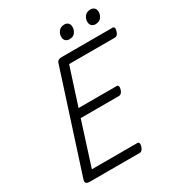

<svg xmlns="http://www.w3.org/2000/svg" viewBox="-270 -1394 1462 1570"><g transform="rotate(-30 461.0 -609.0)"><path d="M116 0Q91 0 81 -9Q71 -18 77 -40L377 -970Q381 -984 392.5 -991Q404 -998 424 -998H905Q916 -998 920 -988Q924 -978 918 -958Q913 -938 903 -928Q893 -918 882 -918H448L335 -568H695Q706 -568 710 -558Q714 -548 709 -528Q703 -508 693 -498Q683 -488 672 -488H309L179 -80H608Q619 -80 623.5 -70.5Q628 -61 622 -40Q617 -21 607 -10.5Q597 0 586 0ZM552 -1092Q531 -1092 517 -1105Q503 -1118 503 -1144Q503 -1171 521.5 -1194.5Q540 -1218 576 -1218Q596 -1218 610 -1205.5Q624 -1193 624 -1167Q624 -1140 607 -1116Q590 -1092 552 -1092ZM798 -1092Q778 -1092 763.5 -1105Q749 -1118 749 -1144Q749 -1171 767.5 -1194.5Q786 -1218 822 -1218Q842 -1218 856.5 -1205.5Q871 -1193 871 -1167Q871 -1140 853.5 -1116Q836 -1092 798 -1092Z"/></g></svg>

Font: Playwrite NZ
Style: Regular
Weight: 400
Designer: Veronika Burian, José Scaglione
Foundry: TypeTogether
Version: Version 1.002